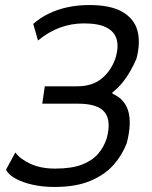

<svg xmlns="http://www.w3.org/2000/svg" viewBox="-20 -734 606 763"><path d="M196 9Q150 9 109.5 0Q69 -9 40.5 -25Q12 -41 4 -60L41 -128Q60 -102 101 -83Q142 -64 199 -64Q265 -64 306 -80Q347 -96 370 -123Q393 -150 404 -184Q423 -255 395.5 -288.5Q368 -322 290 -322H148L158 -391H286Q347 -391 385 -422.5Q423 -454 440 -506Q452 -548 443.5 -578Q435 -608 403.5 -624.5Q372 -641 314 -641Q263 -641 217.5 -624Q172 -607 131 -573L112 -639Q138 -662 172 -679Q206 -696 247.5 -705Q289 -714 335 -714Q420 -714 467 -686.5Q514 -659 526.5 -611Q539 -563 522 -500Q512 -477 498 -452Q484 -427 466 -405Q448 -383 426 -366L428 -361Q475 -341 489.5 -293Q504 -245 484 -166Q466 -118 431 -78.5Q396 -39 338.5 -15Q281 9 196 9Z"/></svg>

Font: Nunito Sans 7pt Condensed
Style: Italic
Weight: 400
Width: 3
Italic angle: -9°
Designer: Vernon Adams
Foundry: Vernon Adams
Version: Version 3.101;gftools[0.9.27]